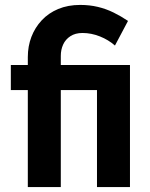

<svg xmlns="http://www.w3.org/2000/svg" viewBox="-20 -760 608 780"><path d="M93 -394H24V-496H93V-528Q93 -572 107.5 -610Q122 -648 149.5 -677.5Q177 -707 216.5 -723.5Q256 -740 306 -740Q344 -740 377.5 -732Q411 -724 441.5 -709Q472 -694 500 -675L447 -575Q421 -598 386 -612Q351 -626 315 -626Q286 -626 266 -613Q246 -600 236.5 -579Q227 -558 227 -533V-496H508V0H374V-394H227V0H93Z"/></svg>

Font: YasnoRaleway
Style: Bold
Weight: 700
Designer: Matt McInerney, Pablo Impallari, Rodrigo Fuenzalida
Foundry: Matt McInerney, Pablo Impallari, Rodrigo Fuenzalida
Version: Version 4.026